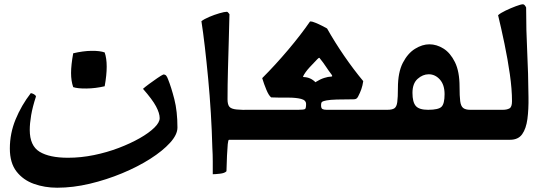

<svg xmlns="http://www.w3.org/2000/svg" viewBox="-20 -653 2569 897"><path d="M247 224Q189 224 138.5 206Q88 188 57 148Q26 108 26 41Q26 -30 53 -95.5Q80 -161 124 -218Q131 -217 139 -212.5Q147 -208 148 -202Q132 -153 125.5 -114.5Q119 -76 119 -46Q119 28 165 56Q211 84 298 84Q358 84 419 71.5Q480 59 535 38Q590 17 633 -7.5Q676 -32 701 -56.5Q726 -81 726 -101Q726 -124 709 -156Q692 -188 648 -238Q658 -247 677 -261Q696 -275 715 -288Q734 -301 743 -305Q752 -305 756.5 -299.5Q761 -294 765 -283Q780 -246 794.5 -189.5Q809 -133 809 -57Q809 -24 774.5 14Q740 52 682 89Q624 126 550.5 156.5Q477 187 399 205.5Q321 224 247 224ZM322 -246Q312 -275 312 -312Q312 -349 322 -404Q368 -415 407.5 -415.5Q447 -416 469 -408Q488 -354 469 -250Q426 -240 384 -239.5Q342 -239 322 -246Z M921 -554Q934 -564 957.5 -574Q981 -584 1005 -591Q1029 -598 1040 -598Q1044 -598 1052 -587Q1051 -538 1049 -470Q1047 -402 1045 -328.5Q1043 -255 1043 -189Q1043 -165 1051.5 -154.5Q1060 -144 1085.5 -141.5Q1111 -139 1162 -139V0H1050Q1046 0 1044 20.5Q1042 41 1040.5 74Q1039 107 1038 147Q1030 156 1007.5 158.5Q985 161 974 161Q974 132 974 100.5Q974 69 972 37Q970 -42 965 -124.5Q960 -207 952.5 -286Q945 -365 937 -434Q929 -503 921 -554Z M1471 -47 1418 -50 1373 -140Q1401 -140 1405.5 -144Q1410 -148 1410 -167Q1410 -185 1386.5 -191Q1363 -197 1326 -197Q1308 -197 1285.5 -197Q1263 -197 1247 -198Q1236 -206 1224.5 -233.5Q1213 -261 1205 -288Q1267 -350 1326.5 -420.5Q1386 -491 1428 -552Q1429 -553 1431 -553Q1438 -553 1454 -546.5Q1470 -540 1485.5 -532Q1501 -524 1508 -520Q1544 -456 1588 -392Q1632 -328 1677 -274Q1674 -253 1668 -236Q1662 -219 1653 -202Q1649 -194 1644 -191.5Q1639 -189 1631 -189Q1585 -189 1553.5 -188Q1522 -187 1506 -184Q1490 -181 1485 -177.5Q1480 -174 1480 -161Q1480 -147 1486.5 -143.5Q1493 -140 1506 -140ZM1122 0V-140H1744V0ZM1480 -186 1411 -198Q1411 -223 1424.5 -241Q1438 -259 1457 -271Q1476 -283 1495 -289Q1514 -295 1526 -295Q1532 -295 1532 -298Q1532 -301 1528 -306Q1515 -323 1502.5 -342Q1490 -361 1476 -378Q1473 -383 1471 -383Q1469 -383 1462 -376Q1447 -361 1426 -338Q1405 -315 1396 -296Q1395 -293 1399 -293Q1432 -292 1455.5 -267Q1479 -242 1480 -186Z M1704 0V-140H1789Q1812 -140 1822.5 -147Q1833 -154 1836 -176Q1839 -198 1839 -242Q1839 -315 1862 -359.5Q1885 -404 1919 -425Q1953 -446 1986 -446Q2020 -446 2052 -426Q2084 -406 2105.5 -362.5Q2127 -319 2127 -248Q2127 -204 2130 -180.5Q2133 -157 2144 -148.5Q2155 -140 2177 -140H2262V0ZM1980 -140Q2029 -140 2043 -154.5Q2057 -169 2057 -213Q2057 -257 2035 -281.5Q2013 -306 1983 -306Q1955 -306 1931 -284.5Q1907 -263 1907 -219Q1907 -176 1922.5 -158Q1938 -140 1980 -140Z M2222 0V-140H2329Q2348 -140 2360 -146.5Q2372 -153 2372 -180Q2372 -236 2362 -306Q2352 -376 2337 -448Q2322 -520 2307 -582Q2318 -592 2342 -603.5Q2366 -615 2390 -624Q2414 -633 2423 -633Q2431 -633 2438 -618Q2438 -512 2443 -412.5Q2448 -313 2449 -200Q2450 -142 2444 -97Q2438 -52 2419.5 -26Q2401 0 2363 0Z"/></svg>

Font: Ruwudu
Style: Bold
Weight: 700
Designer: Becca Hirsbrunner Spalinger
Foundry: SIL International
Version: Version 3.000